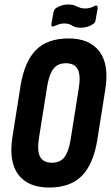

<svg xmlns="http://www.w3.org/2000/svg" viewBox="-20 -833 496 859"><path d="M200 6Q105 6 61.5 -52.5Q18 -111 36 -222L72 -450Q90 -558 141 -609.5Q192 -661 287 -661Q381 -661 425 -602.5Q469 -544 451 -432L415 -205Q397 -97 345.5 -45.5Q294 6 200 6ZM212 -105Q249 -105 268 -129.5Q287 -154 296 -209L332 -435Q342 -495 328 -522.5Q314 -550 275 -550Q238 -550 219 -525.5Q200 -501 191 -446L155 -220Q145 -160 159 -132.5Q173 -105 212 -105ZM342 -709Q317 -709 303 -718.5Q289 -728 267 -728Q256 -728 246 -725Q236 -722 225 -717Q208 -709 210 -726L219 -777Q222 -790 228 -795Q239 -803 254 -808Q269 -813 286 -813Q303 -813 314 -808.5Q325 -804 335.5 -799.5Q346 -795 361 -795Q382 -795 403 -806Q410 -810 414 -807Q418 -804 417 -796L408 -745Q406 -732 400 -728Q375 -709 342 -709Z"/></svg>

Font: Sofia Sans Extra Condensed ExtraBold
Style: Italic
Weight: 800
Italic angle: -9°
Designer: Botio Nikoltchev, Ani Petrova
Foundry: lettersoup
Version: Version 4.101; ttfautohint (v1.8.4.7-5d5b)